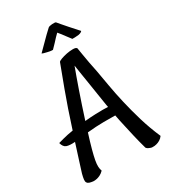

<svg xmlns="http://www.w3.org/2000/svg" viewBox="-223 -956 1006 1143"><g transform="rotate(-30 279.5 -384.0)"><path d="M553.7 47.9Q543.9 61.5 531.2 68.8Q518.6 76.2 506.8 79.1Q493.2 83 477.5 82Q471.7 82 464.8 79.1Q459 77.1 452.1 73.7Q445.3 70.3 440.4 63.5Q426.8 14.6 416 -31.2Q405.3 -77.1 397.5 -113.3Q387.7 -155.3 380.9 -192.4Q354.5 -193.4 302.2 -192.9Q250 -192.4 189.5 -186.5Q170.9 -127.9 160.2 -87.9Q149.4 -47.9 144.5 -21.5Q139.6 4.9 140.6 22Q141.6 39.1 146.5 51.8Q132.8 65.4 119.6 71.8Q106.4 78.1 95.7 80.1Q83 83 71.3 82Q55.7 80.1 45.9 76.7Q36.1 73.2 31.7 65.9Q27.3 58.6 28.8 44.9Q30.3 31.2 36.1 8.8Q42 -10.7 58.1 -61Q74.2 -111.3 94.7 -175.8Q57.6 -172.9 37.6 -179.7Q17.6 -186.5 9.8 -216.8Q25.4 -221.7 43.5 -226.1Q61.5 -230.5 78.1 -234.4Q96.7 -238.3 116.2 -241.2Q136.7 -305.7 158.2 -368.2Q179.7 -430.7 198.2 -480.5L254.9 -631.8Q256.8 -637.7 275.4 -644.5Q293.9 -651.4 316.4 -655.8Q338.9 -660.2 359.4 -660.2Q379.9 -660.2 385.7 -651.4Q388.7 -630.9 394 -600.6Q399.4 -570.3 404.3 -542Q410.2 -508.8 418 -473.6Q426.8 -424.8 437 -365.2Q447.3 -305.7 462.9 -238.3Q478.5 -170.9 500 -98.6Q521.5 -26.4 553.7 47.9ZM282.2 -257.8Q313.5 -258.8 334 -258.8Q354.5 -258.8 369.1 -257.8L366.2 -272.5Q360.4 -308.6 354 -349.6Q347.7 -390.6 341.3 -430.7Q335 -470.7 329.1 -506.8Q323.2 -543 319.3 -570.3Q309.6 -544.9 296.9 -509.3Q284.2 -473.6 269.5 -431.6Q254.9 -389.6 239.7 -343.8Q224.6 -297.9 210 -252.9Q227.5 -254.9 245.1 -255.9Q262.7 -256.8 282.2 -257.8ZM299.8 -843.8Q302.7 -846.7 310.5 -848.6Q318.4 -850.6 327.1 -851.1Q335.9 -851.6 343.3 -851.1Q350.6 -850.6 352.5 -848.6Q359.4 -839.8 373 -824.2Q384.8 -810.5 404.8 -787.6Q424.8 -764.6 457 -729.5Q453.1 -723.6 442.4 -719.7Q437.5 -717.8 431.6 -716.8Q425.8 -715.8 418.9 -715.8Q413.1 -714.8 404.8 -714.8Q396.5 -714.8 387.7 -714.8Q375 -731.4 364.3 -745.6Q353.5 -759.8 345.7 -770.5Q335.9 -782.2 328.1 -792Q318.4 -783.2 307.6 -771.5Q297.9 -760.7 284.7 -746.6Q271.5 -732.4 254.9 -715.8Q244.1 -715.8 235.8 -717.3Q227.5 -718.8 219.7 -720.7Q210.9 -722.7 204.1 -724.6Q197.3 -725.6 193.4 -727.5Q184.6 -731.4 185.5 -731.4Q236.3 -783.2 267.6 -813.5Q285.2 -831.1 299.8 -843.8Z"/></g></svg>

Font: Rancho
Style: Regular
Weight: 400
Designer: Font Diner, Inc
Foundry: Font Diner, Inc
Version: Version 1.001